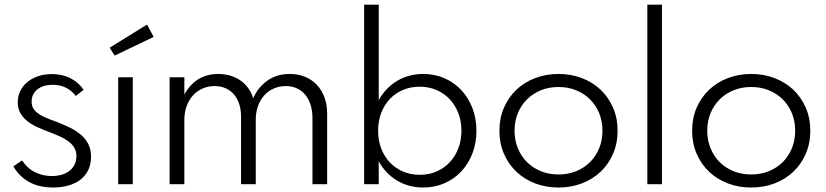

<svg xmlns="http://www.w3.org/2000/svg" viewBox="-20 -802 3595 836"><path d="M210.5 14.5Q184.1 14.5 159.3 9.5Q134.5 4.5 112.5 -6.6Q90.5 -17.7 71.6 -35.2Q52.7 -52.7 38.2 -77.7L75.9 -103.6Q100 -67.7 133.6 -51.6Q167.3 -35.5 205.5 -35.5Q227.3 -35.5 246.6 -40.7Q265.9 -45.9 280.7 -56.8Q295.5 -67.7 304.1 -84.1Q312.7 -100.5 312.7 -122.3Q312.7 -143.6 303.4 -159.1Q294.1 -174.5 277.5 -186.8Q260.9 -199.1 238.4 -209.1Q215.9 -219.1 189.1 -229.1Q166.4 -237.7 143 -248.2Q119.5 -258.6 100.5 -273.4Q81.4 -288.2 69.3 -308.4Q57.3 -328.6 57.3 -357.3Q57.3 -383.2 68.2 -405.7Q79.1 -428.2 98.9 -444.5Q118.6 -460.9 145.9 -470.2Q173.2 -479.5 206.4 -479.5Q250.5 -479.5 285.9 -461.8Q321.4 -444.1 344.1 -410.9L310 -384.1Q291.4 -408.6 266.1 -420.7Q240.9 -432.7 210 -432.7Q167.3 -432.7 142.5 -412.5Q117.7 -392.3 117.7 -359.5Q117.7 -342.3 125 -330Q132.3 -317.7 145.9 -308Q159.5 -298.2 178.6 -290Q197.7 -281.8 221.4 -273.2Q254.5 -260.9 283 -247Q311.4 -233.2 332 -215.5Q352.7 -197.7 364.5 -174.5Q376.4 -151.4 376.4 -120Q376.4 -87.3 364.5 -62.3Q352.7 -37.3 330.9 -20.2Q309.1 -3.2 278.4 5.7Q247.7 14.5 210.5 14.5Z M494.5 0V-465.5H558.2V0ZM620 -695 649.1 -641.4 479.5 -560 457.3 -594.1Z M782.7 -465.5V-390.5Q807.3 -435 844.5 -457.5Q881.8 -480 930 -480Q957.7 -480 982.3 -472.7Q1006.8 -465.5 1026.6 -451.8Q1046.4 -438.2 1060.7 -418.6Q1075 -399.1 1082.3 -374.5Q1104.1 -422.7 1144.8 -451.4Q1185.5 -480 1241.8 -480Q1276.8 -480 1306.6 -468.2Q1336.4 -456.4 1358.2 -434.1Q1380 -411.8 1392.3 -379.5Q1404.5 -347.3 1404.5 -305.9V0H1340.5V-287.7Q1340.5 -320.5 1332 -346.4Q1323.6 -372.3 1308.4 -390.2Q1293.2 -408.2 1271.8 -417.7Q1250.5 -427.3 1224.1 -427.3Q1196.4 -427.3 1172.5 -416.8Q1148.6 -406.4 1131.1 -387.3Q1113.6 -368.2 1103.6 -340.9Q1093.6 -313.6 1093.6 -280V0H1029.5V-294.5Q1029.5 -325 1021.4 -349.5Q1013.2 -374.1 998.2 -391.4Q983.2 -408.6 961.8 -418Q940.5 -427.3 914.1 -427.3Q886.8 -427.3 862.7 -416.8Q838.6 -406.4 820.9 -387.3Q803.2 -368.2 793 -340.9Q782.7 -313.6 782.7 -280V0H718.6V-465.5Z M1629.1 -781.8V-365.9Q1659.1 -420 1709.5 -450Q1760 -480 1822.7 -480Q1872.7 -480 1915.2 -461.4Q1957.7 -442.7 1988.6 -409.8Q2019.5 -376.8 2037 -331.4Q2054.5 -285.9 2054.5 -232.7Q2054.5 -179.5 2037 -134.1Q2019.5 -88.6 1988.6 -55.7Q1957.7 -22.7 1915.2 -4.1Q1872.7 14.5 1822.7 14.5Q1760 14.5 1709.5 -15.5Q1659.1 -45.5 1629.1 -99.5V0H1565.5V-781.8ZM1626.4 -232.7Q1626.4 -190.9 1639.8 -155.7Q1653.2 -120.5 1677.3 -95Q1701.4 -69.5 1734.8 -55.2Q1768.2 -40.9 1807.7 -40.9Q1847.3 -40.9 1880.5 -55.2Q1913.6 -69.5 1937.7 -95Q1961.8 -120.5 1975.5 -155.7Q1989.1 -190.9 1989.1 -232.7Q1989.1 -274.5 1975.5 -309.8Q1961.8 -345 1937.7 -370.5Q1913.6 -395.9 1880.5 -410.2Q1847.3 -424.5 1807.7 -424.5Q1768.2 -424.5 1734.8 -410.5Q1701.4 -396.4 1677.3 -370.9Q1653.2 -345.5 1639.8 -310.2Q1626.4 -275 1626.4 -232.7Z M2411.8 14.5Q2357.3 14.5 2310.2 -3.4Q2263.2 -21.4 2228.6 -54.1Q2194.1 -86.8 2174.3 -132.3Q2154.5 -177.7 2154.5 -232.7Q2154.5 -287.7 2174.3 -333.2Q2194.1 -378.6 2228.6 -411.4Q2263.2 -444.1 2310.2 -462Q2357.3 -480 2411.8 -480Q2466.4 -480 2513.4 -462Q2560.5 -444.1 2595 -411.4Q2629.5 -378.6 2649.3 -333.2Q2669.1 -287.7 2669.1 -232.7Q2669.1 -177.7 2649.3 -132.3Q2629.5 -86.8 2595 -54.1Q2560.5 -21.4 2513.4 -3.4Q2466.4 14.5 2411.8 14.5ZM2411.8 -42.3Q2453.2 -42.3 2488.2 -56.4Q2523.2 -70.5 2548.9 -95.9Q2574.5 -121.4 2588.9 -156.4Q2603.2 -191.4 2603.2 -232.7Q2603.2 -274.5 2588.9 -309.3Q2574.5 -344.1 2548.9 -369.5Q2523.2 -395 2488.2 -409.1Q2453.2 -423.2 2411.8 -423.2Q2370.5 -423.2 2335.5 -409.1Q2300.5 -395 2274.8 -369.5Q2249.1 -344.1 2234.8 -309.3Q2220.5 -274.5 2220.5 -232.7Q2220.5 -191.4 2234.8 -156.4Q2249.1 -121.4 2274.8 -95.9Q2300.5 -70.5 2335.5 -56.4Q2370.5 -42.3 2411.8 -42.3Z M2798.6 0V-781.8H2862.3V0Z M3250.9 14.5Q3196.4 14.5 3149.3 -3.4Q3102.3 -21.4 3067.7 -54.1Q3033.2 -86.8 3013.4 -132.3Q2993.6 -177.7 2993.6 -232.7Q2993.6 -287.7 3013.4 -333.2Q3033.2 -378.6 3067.7 -411.4Q3102.3 -444.1 3149.3 -462Q3196.4 -480 3250.9 -480Q3305.5 -480 3352.5 -462Q3399.5 -444.1 3434.1 -411.4Q3468.6 -378.6 3488.4 -333.2Q3508.2 -287.7 3508.2 -232.7Q3508.2 -177.7 3488.4 -132.3Q3468.6 -86.8 3434.1 -54.1Q3399.5 -21.4 3352.5 -3.4Q3305.5 14.5 3250.9 14.5ZM3250.9 -42.3Q3292.3 -42.3 3327.3 -56.4Q3362.3 -70.5 3388 -95.9Q3413.6 -121.4 3428 -156.4Q3442.3 -191.4 3442.3 -232.7Q3442.3 -274.5 3428 -309.3Q3413.6 -344.1 3388 -369.5Q3362.3 -395 3327.3 -409.1Q3292.3 -423.2 3250.9 -423.2Q3209.5 -423.2 3174.5 -409.1Q3139.5 -395 3113.9 -369.5Q3088.2 -344.1 3073.9 -309.3Q3059.5 -274.5 3059.5 -232.7Q3059.5 -191.4 3073.9 -156.4Q3088.2 -121.4 3113.9 -95.9Q3139.5 -70.5 3174.5 -56.4Q3209.5 -42.3 3250.9 -42.3Z"/></svg>

Font: Spartan
Style: Regular
Weight: 400
Designer: Matt Bailey, Mirko Velimirovic
Foundry: Matt Bailey
Version: Version 1.005